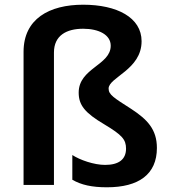

<svg xmlns="http://www.w3.org/2000/svg" viewBox="-20 -785 724 815"><path d="M581 -610C581 -711 476 -765 333 -765C189 -765 80 -705 80 -565V0H209V-562C209 -635 263 -663 333 -663C400 -663 450 -637 450 -591C450 -508 314 -496 314 -392C314 -339 340 -306 423 -257C498 -212 515 -193 515 -154C515 -109 485 -85 426 -85C379 -85 319 -106 287 -127V-22C325 0 370 10 434 10C569 10 646 -45 646 -157C646 -236 605 -278 538 -322C463 -370 441 -383 441 -409C441 -457 581 -489 581 -610Z"/></svg>

Font: Noto Sans Balinese SemiBold
Style: Regular
Weight: 600
Designer: Aditya Bayu, David Williams
Foundry: David Williams
Version: Version 2.005